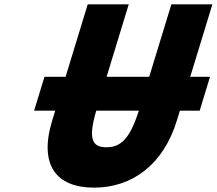

<svg xmlns="http://www.w3.org/2000/svg" viewBox="-20 -845 993 880"><path d="M421.2 -337.9H616.4C575.2 -208 532.9 -170 467.5 -170C402.1 -170 383 -208 421.2 -337.9ZM804.5 -337.9H895.2L942.7 -493.1H851.9L953.4 -825H765.4L663.9 -493.1H468.6L570 -825H382L280.6 -493.1H183.9L136.4 -337.9H233.1L219.4 -293C157 -89 237.2 15 410.9 15C584.6 15 728.4 -89 790.8 -293Z"/></svg>

Font: Hussar
Style: BdSuprConOblThree
Weight: 700
Foundry: Cannot Into Space Fonts
Version: Version 2.00